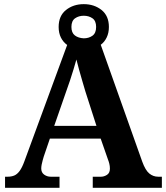

<svg xmlns="http://www.w3.org/2000/svg" viewBox="-20 -897 793 917"><path d="M4.1 0V-53H16.1Q34.4 -53 48.1 -58.7Q61.8 -64.4 73.6 -80.3Q85.3 -96.1 96.2 -125.8L300.8 -682.3Q282 -695.6 271.1 -717.3Q260.1 -739.1 260.1 -768.2Q260.1 -821.2 295.1 -849.2Q330.1 -877.2 380.1 -877.2Q430.1 -877.2 465.1 -849.2Q500.1 -821.2 500.1 -768.2Q500.1 -739.9 489.6 -718.2Q479.2 -696.4 461.2 -683.1L659.3 -125.2Q674.3 -83.7 693 -68.4Q711.7 -53 735.5 -53H753.1V0H423V-53H462.3Q477.2 -53 491 -61.9Q504.9 -70.8 504.9 -91.7Q504.9 -103.8 502 -115.4Q499.1 -127 495.7 -135.1L460.9 -234.9H218.2L188.9 -149.1Q186.5 -141.1 183.7 -130.8Q180.8 -120.4 178.9 -110.5Q177 -100.5 177 -92.2Q177 -73 190.9 -63Q204.8 -53 222.2 -53H264.3V0ZM239 -296H440.6L387.9 -459.9Q381.4 -483 373.3 -509.4Q365.3 -535.8 358.1 -562.6Q350.9 -589.3 344.9 -612.7Q339.3 -592.2 331.3 -566.2Q323.4 -540.2 314.8 -514Q306.2 -487.8 297.7 -464.9ZM380.1 -714Q404.2 -714 421.7 -726.5Q439.1 -739.1 439.1 -768.2Q439.1 -797.3 421.7 -809.6Q404.2 -821.8 380.1 -821.8Q356 -821.8 338.5 -809.6Q321.1 -797.3 321.1 -768.2Q321.1 -740.3 337.7 -727.7Q354.3 -715.2 380.1 -714Z"/></svg>

Font: Noto Serif Hebrew
Style: Regular
Weight: 400
Designer: Monotype Design Team
Foundry: Monotype Imaging Inc.
Version: Version 2.003